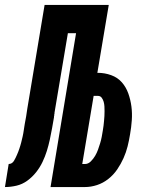

<svg xmlns="http://www.w3.org/2000/svg" viewBox="-67 -755 587 775"><path d="M-47 0 -32 -93Q-25 -93 -19.5 -96.5Q-14 -100 -10.5 -106Q-7 -112 -4 -118Q-1 -124 1.5 -130Q4 -136 6.5 -142Q9 -148 11 -154.5Q13 -161 15 -167Q17 -173 18.5 -179.5Q20 -186 21.5 -192Q23 -198 24.5 -204.5Q26 -211 27 -217Q28 -223 29 -229.5Q30 -236 31 -242.5Q32 -249 33 -255Q36 -270 38.5 -285Q41 -300 43 -315L113 -735H372L326 -461H328Q356 -461 382 -451.5Q408 -442 425 -422.5Q442 -403 451 -377.5Q460 -352 463.5 -325Q467 -298 465 -269.5Q463 -241 458 -213Q454 -188 448 -164Q442 -140 431.5 -116.5Q421 -93 406 -71Q391 -49 370 -32.5Q349 -16 324.5 -8Q300 0 276 0H137L240 -621H207L153 -300Q153 -298 153 -296.5Q153 -295 152 -293V-289Q151 -287 151 -285.5Q151 -284 151 -282Q147 -259 143 -236.5Q139 -214 134 -191Q129 -168 122 -145.5Q115 -123 104.5 -101Q94 -79 78.5 -59.5Q63 -40 43 -25.5Q23 -11 -0.5 -5.5Q-24 0 -47 0ZM265 -93H276Q289 -93 299.5 -103.5Q310 -114 317 -126Q324 -138 328.5 -150.5Q333 -163 337 -176Q341 -189 343.5 -202Q346 -215 348 -228Q350 -238 351 -248Q352 -258 353 -267.5Q354 -277 354.5 -287Q355 -297 355 -306.5Q355 -316 354.5 -325.5Q354 -335 351.5 -344Q349 -353 343.5 -360.5Q338 -368 328 -368H311Z"/></svg>

Font: Iosevka SS04 Heavy Oblique
Style: Regular
Weight: 900
Italic angle: -9°
Monospace: yes
Designer: Belleve Invis
Foundry: Belleve Invis
Version: Version 19.0.0; ttfautohint (v1.8.4)